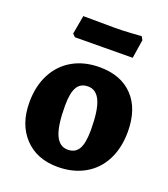

<svg xmlns="http://www.w3.org/2000/svg" viewBox="-128 -766 762 870"><g transform="rotate(20 253.0 -331.5)"><path d="M30 -220Q30 -298 60.5 -356.5Q91 -415 146.5 -446.5Q202 -478 276 -478Q379 -478 437 -417Q495 -356 495 -246Q495 -168 465 -109.5Q435 -51 379 -19.5Q323 12 249 12Q149 12 89.5 -51Q30 -114 30 -220ZM335 -196Q335 -291 315.5 -334.5Q296 -378 256 -378Q220 -378 203.5 -350Q187 -322 187 -261Q187 -164 206.5 -120.5Q226 -77 266 -77Q302 -77 318.5 -105Q335 -133 335 -196ZM110 -580 126 -670 280 -669Q311 -669 352 -671.5Q393 -674 406 -675L415 -659L401 -569L260 -568L123 -567Z"/></g></svg>

Font: Alegreya ExtraBold
Style: Regular
Weight: 800
Designer: Juan Pablo del Peral
Foundry: Huerta Tipografica
Version: Version 2.007; ttfautohint (v1.6)